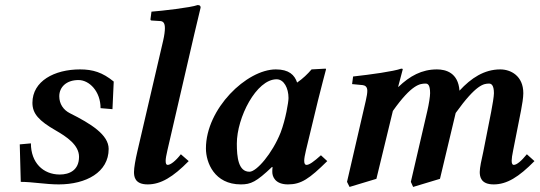

<svg xmlns="http://www.w3.org/2000/svg" viewBox="-20 -718 2130 758"><path d="M212 10C320 10 409 -38 409 -130C409 -186 338.8 -229.6 256 -271C230 -284 214 -308 214 -338C214 -374 242 -402 290 -402C332 -402 377 -358 377 -291L424 -287L429 -396C385 -432 347 -444 296 -444C195 -444 108 -398 108 -312C108 -269 134 -241 200 -203C241.9 -178.9 292 -146 292 -99C292 -46 254 -29 216 -29C150 -29 102 -76 102 -152L58 -148L62 0C109 0 160 10 212 10Z M747 -583 772 -688C772 -695 769 -698 760 -698C733 -688 619 -675 578 -672L574 -642C574 -639 575 -637 579 -637L610 -635C623 -635 631 -629 631 -607C631 -596 629.1 -578.8 624 -557L522 -119C514.8 -88 509 -56 509 -39C509 -21 512 10 563 10C615 10 663 -19 725 -82L694 -109C673 -82 653 -67 642 -67C637 -67 634 -71 634 -83C634 -92 636.6 -105.9 641 -125Z M1055 -39C1055 -21 1066 10 1117 10C1169 10 1201 -12 1272 -82L1247 -105C1218.5 -79.5 1201 -67 1190 -67C1185 -67 1181 -71 1181 -83C1181 -92 1183.4 -105.9 1188 -125L1235.3 -321C1244.7 -359.9 1267 -443.8 1267 -443.8C1267 -445.8 1266.8 -447 1265 -447L1210 -444C1194.2 -425.6 1176.1 -408 1153 -392C1143 -422 1121 -444 1069 -444C954 -444 793 -289 793 -132C793 -76 826.5 10 931 10C970.5 10 992 0 1054 -59L1056 -58C1055 -52.3 1055 -43 1055 -39ZM1088 -195C1055 -112 993 -40 965 -40C921 -40 915 -97 915 -151C915 -254 992 -405 1072 -405C1101 -405 1119 -370 1119 -331C1119 -315 1108 -248 1088 -195Z M1552 -376 1570 -444C1570 -446.6 1568 -447 1564 -447C1533 -436 1446 -424 1374 -416L1370 -386L1412 -382C1421 -380.7 1430.1 -376 1430.1 -359.5C1430.1 -350.4 1428.1 -337.7 1424 -320L1350 0L1360 20L1466 -12L1531 -280C1606 -386 1639 -388 1660 -388C1668 -388 1678 -385 1678 -350C1678 -338 1673.5 -307.9 1667 -280L1602 0L1611 20L1717 -12L1779 -272C1860 -385 1890 -388 1911 -388C1919 -388 1930 -383 1930 -350C1930 -338 1924.3 -302.9 1919 -276L1888 -119C1881 -88 1874 -56 1874 -39C1874 -21 1878 10 1929 10C1981 10 2028 -19 2090 -82L2060 -109C2038 -82 2020 -67 2008 -67C2004 -67 2000 -71 2000 -83C2000 -92 2002 -106 2006 -125L2037 -282C2041.5 -304.9 2046 -333 2046 -350C2046 -419 1996 -444 1955 -444C1892 -444 1840 -410 1794 -360C1789 -431 1740 -444 1705 -444C1645 -444 1598 -418 1553 -375Z"/></svg>

Font: Linux Libertine O
Style: Bold Italic
Weight: 700
Italic angle: -11.5°
Designer: Philipp H. Poll
Foundry: Philipp H. Poll
Version: Version 4.1.0